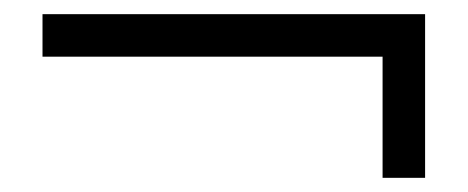

<svg xmlns="http://www.w3.org/2000/svg" viewBox="-20 -440 660 271"><path d="M520 -189H580V-420H40V-360H520Z"/></svg>

Font: Veleka
Style: Regular
Weight: 400
Designer: Stefan Peev, Context Ltd, 2016; SIL International, 1997-2014.
Foundry: Stefan Peev, Context Ltd, 2016
Version: Version 1.000